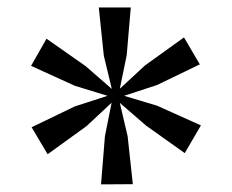

<svg xmlns="http://www.w3.org/2000/svg" viewBox="-20 -840 624 516"><path d="M251.5 -344.5 262 -474 280 -564 212.5 -501 108 -425.5 65 -498 181 -554 269 -582.5 181 -609.5 63.5 -663 105 -736 210.5 -662 280.5 -601 259 -690.5 245.5 -820H331.5L320.5 -691.5L302 -601.5L369.5 -664L474.5 -739.5L517 -667L402 -611.5L313.5 -582.5L402 -556L520 -503L476.5 -428.5L372.5 -502.5L302 -563.5L323 -474L337 -345Z"/></svg>

Font: Merriweather 60pt
Style: Regular
Weight: 400
Version: Version 2.100